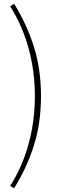

<svg xmlns="http://www.w3.org/2000/svg" viewBox="-20 -881 339 1035"><path d="M35 121Q101 17 134.5 -106.5Q168 -230 168 -363Q168 -496 134.5 -619Q101 -742 35 -847L56 -861Q124 -751 162.5 -629.5Q201 -508 201 -363Q201 -217 162.5 -96Q124 25 56 134Z"/></svg>

Font: SpoqaHanSans
Style: Thin
Weight: 250
Designer: [Spoqa Han Sans] Dong-huui Kim \uAE40 \uB3D9 \uD718   [Noto Sans] Ryoko NISHIZUKA \u897F \u585A \u6DBC \u5B50  (kana & i
Foundry: Spoqa (http://bi.spoqa.com)
Version: Version 1.004;PS 1.004;hotconv 1.0.82;makeotf.lib2.5.63406